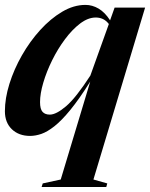

<svg xmlns="http://www.w3.org/2000/svg" viewBox="-23 -543 612 784"><path d="M225 190 345.5 -210Q300.5 -138.5 264.5 -94.5Q228.5 -50.5 199.2 -27.5Q170 -4.5 145.8 3.8Q121.5 12 100 12Q54 12 25.5 -15.2Q-3 -42.5 -3 -89Q-3 -141.5 15.5 -200.8Q34 -260 66.5 -317Q99 -374 141.2 -420.5Q183.5 -467 230.8 -495Q278 -523 326 -523Q354 -523 379.8 -507.8Q405.5 -492.5 426.5 -460L445 -512H569.5L358.5 190L415 206L411 220.5H147L151.5 206ZM140.5 -126Q140.5 -97.5 150.8 -86.2Q161 -75 180.5 -75Q206.5 -75 246.8 -109.2Q287 -143.5 346 -234.5L421.5 -445Q410 -459.5 396.8 -465.5Q383.5 -471.5 368 -471.5Q336.5 -471.5 304.2 -447Q272 -422.5 242.5 -383Q213 -343.5 190 -297Q167 -250.5 153.8 -205.5Q140.5 -160.5 140.5 -126Z"/></svg>

Font: Newsreader Display SemiBold
Style: Italic
Weight: 600
Italic angle: -17°
Designer: Hugues Gentile
Foundry: Production Type
Version: Version 1.001